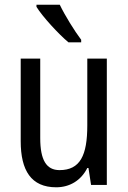

<svg xmlns="http://www.w3.org/2000/svg" viewBox="-20 -879 545 816"><path d="M234 -859H135V-850C160 -809 229 -734 271 -699H325V-710C297 -747 256 -813 234 -859ZM434 -630H351V-346C351 -219 321 -156 233 -156C177 -156 151 -199 151 -292V-630H68V-279C68 -155 112 -83 219 -83C275 -83 324 -111 351 -165H356L367 -93H434Z"/></svg>

Font: Noto Sans Kannada UI Condensed
Style: Regular
Weight: 400
Width: 3
Designer: Jelle Bosma - Monotype Design Team
Foundry: Monotype Imaging Inc.
Version: Version 2.005